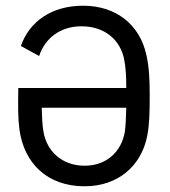

<svg xmlns="http://www.w3.org/2000/svg" viewBox="-20 -642 594 672"><path d="M276 10C393 10 474 -61 495 -165C503 -205 504 -249 504 -305C504 -363 502 -408 492 -451C469 -555 387 -622 271 -622C161 -622 83 -567 53 -481L117 -446C137 -507 190 -550 265 -550C347 -550 402 -502 415 -432C420 -406 422 -375 422 -334H44C43 -260 43 -229 48 -189C64 -71 145 10 276 10ZM126 -265H422C421 -232 420 -202 417 -181C405 -111 353 -62 276 -62C197 -62 143 -113 132 -182C128 -203 127 -235 126 -265Z"/></svg>

Font: Vanilla Cream Book
Style: Regular
Weight: 400
Designer: Jeremy Tribby, Jinavaṁso
Foundry: Tribby Type
Version: Version 1.422;Glyphs 3.1.2 (3151)